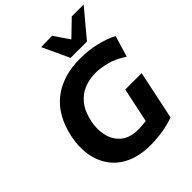

<svg xmlns="http://www.w3.org/2000/svg" viewBox="-265 -1115 1278 1278"><g transform="rotate(-45 374.0 -476.5)"><path d="M402 12.5Q298 12.5 226.5 -21.2Q155 -55 114.2 -113.2Q73.5 -171.5 62.2 -245.8Q51 -320 68 -401.5Q102.5 -564.5 206.8 -646Q311 -727.5 475.5 -727.5Q556 -727.5 627.2 -710Q698.5 -692.5 748 -666L703.5 -516.5Q639 -559 581.2 -573.2Q523.5 -587.5 480 -587.5Q423 -587.5 372.8 -567.5Q322.5 -547.5 285.8 -502Q249 -456.5 233 -380.5Q219 -314 233 -254.2Q247 -194.5 291.8 -156.8Q336.5 -119 414.5 -119Q455 -119 490 -124.5Q494.5 -145 498.8 -164.8Q503 -184.5 507 -204.5Q517.5 -254 525.5 -292Q533.5 -330 541.5 -369H696Q688 -330 680 -292Q672 -254 661.5 -204.5Q652.5 -162 643.8 -120Q635 -78 623.5 -25Q586.5 -9.5 525.2 1.5Q464 12.5 402 12.5ZM433.5 -775Q411.5 -823 389.5 -870.2Q367.5 -917.5 345.5 -964.5L450.5 -966.5Q468 -939.5 486.5 -912.8Q505 -886 524 -858.5Q552 -885.5 579.5 -912Q607 -938.5 634.5 -965H746.5Q706 -917 666.8 -870Q627.5 -823 587.5 -775Z"/></g></svg>

Font: Commissioner
Style: Bold Italic
Weight: 700
Italic angle: -12°
Designer: Kostas Bartsokas
Foundry: Kostas Bartsokas
Version: Version 1.000; ttfautohint (v1.8.3)